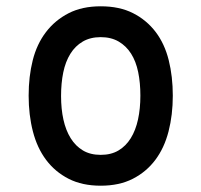

<svg xmlns="http://www.w3.org/2000/svg" viewBox="-20 -580 640 610"><path d="M300 10Q241 10 198 -12Q155 -34 126.5 -72Q98 -110 84.5 -162.5Q71 -215 71 -276Q71 -337 84 -388.5Q97 -440 126 -478Q155 -516 198 -538Q241 -560 300 -560Q360 -560 403 -538Q446 -516 474.5 -478.5Q503 -441 516 -389Q529 -337 529 -276Q529 -215 515.5 -162.5Q502 -110 473.5 -72Q445 -34 402 -12Q359 10 300 10ZM300 -88Q333 -88 356.5 -102Q380 -116 395.5 -141Q411 -166 418.5 -200.5Q426 -235 426 -276Q426 -317 419 -351Q412 -385 396.5 -409.5Q381 -434 357 -448Q333 -462 300 -462Q267 -462 243 -448Q219 -434 203.5 -409Q188 -384 181 -350Q174 -316 174 -275Q174 -234 181.5 -200Q189 -166 204.5 -141Q220 -116 243.5 -102Q267 -88 300 -88Z"/></svg>

Font: Maple Mono NL Medium
Style: Regular
Weight: 500
Monospace: yes
Designer: subframe7536
Version: Version 7.000